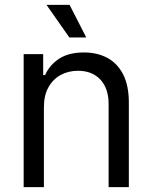

<svg xmlns="http://www.w3.org/2000/svg" viewBox="-20 -768 626 788"><path d="M160.2 -328.1V0H77.1V-545.9H157.2V-460H165Q184.1 -502 223.1 -527.3Q262.2 -552.7 324.2 -552.7Q379.4 -552.7 420.9 -530.3Q462.4 -507.8 485.6 -462.2Q508.8 -416.5 508.8 -346.7V0H425.8V-340.8Q425.8 -404.8 392.1 -441.2Q358.4 -477.5 300.3 -477.5Q260.3 -477.5 228.5 -460Q196.8 -442.4 178.5 -409.2Q160.2 -376 160.2 -328.1ZM264.6 -614.3 170.9 -748H265.6L334 -614.3Z"/></svg>

Font: Inter V
Style: 
Weight: 400
Designer: Rasmus Andersson
Foundry: rsms
Version: Version 4.000;git-a3f224843